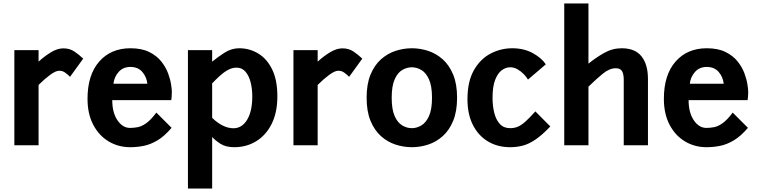

<svg xmlns="http://www.w3.org/2000/svg" viewBox="-20 -840 4376 1110"><path d="M63 0V-550H203V-483.5Q234.5 -513 273 -536.8Q311.5 -560.5 346.5 -560.5Q382.5 -560.5 409.5 -542.5Q436.5 -524.5 461 -501L385 -396Q370 -411 355.5 -421Q341 -431 322 -431Q302 -431 269.5 -407Q237 -383 203 -349V0Z M733 11Q664 11 608 -22.5Q552 -56 519 -118.8Q486 -181.5 486 -269Q486 -407 553.5 -484Q621 -561 734 -561Q799.5 -561 843 -539.2Q886.5 -517.5 912.8 -484.2Q939 -451 952 -415.5Q965 -380 969.2 -351Q973.5 -322 973.5 -310Q973.5 -289.5 972.2 -278.8Q971 -268 970 -261H629Q629 -189 659 -144.8Q689 -100.5 731.5 -100.5Q753.5 -100.5 776.2 -104.8Q799 -109 825.2 -127.5Q851.5 -146 884 -189L972 -101Q930.5 -52.5 890.8 -28.8Q851 -5 812 3Q773 11 733 11ZM636 -356H832Q827.5 -396 802.5 -424.5Q777.5 -453 734 -453Q691.5 -453 665.8 -424Q640 -395 636 -356Z M1334.5 11Q1285 11 1254.5 -8.8Q1224 -28.5 1206.5 -48V250H1066.5V-550H1206.5V-483.5Q1237.5 -509 1277.5 -535Q1317.5 -561 1362.5 -561Q1423 -561 1473.2 -530.5Q1523.5 -500 1553.5 -438.5Q1583.5 -377 1583.5 -283Q1583.5 -190 1550.8 -124.2Q1518 -58.5 1461.5 -23.8Q1405 11 1334.5 11ZM1329.5 -98.5Q1379 -98.5 1408.8 -147.8Q1438.5 -197 1438.5 -283Q1438.5 -326 1429 -364Q1419.5 -402 1399.2 -425.5Q1379 -449 1347.5 -449Q1321 -449 1295.8 -434.5Q1270.5 -420 1248 -399Q1225.5 -378 1206.5 -358V-158.5Q1269.5 -98.5 1329.5 -98.5Z M1676.5 0V-550H1816.5V-483.5Q1848 -513 1886.5 -536.8Q1925 -560.5 1960 -560.5Q1996 -560.5 2023 -542.5Q2050 -524.5 2074.5 -501L1998.5 -396Q1983.5 -411 1969 -421Q1954.5 -431 1935.5 -431Q1915.5 -431 1883 -407Q1850.5 -383 1816.5 -349V0Z M2361 11Q2313 11 2266.5 -4.2Q2220 -19.5 2182.2 -53.2Q2144.5 -87 2122 -141.8Q2099.5 -196.5 2099.5 -275Q2099.5 -354 2122 -408.5Q2144.5 -463 2182.2 -496.8Q2220 -530.5 2266.5 -545.8Q2313 -561 2361 -561Q2409 -561 2455.5 -545.8Q2502 -530.5 2539.8 -496.8Q2577.5 -463 2600 -408.5Q2622.5 -354 2622.5 -275Q2622.5 -196.5 2600 -141.8Q2577.5 -87 2539.8 -53.2Q2502 -19.5 2455.5 -4.2Q2409 11 2361 11ZM2361 -99Q2389.5 -99 2416.2 -115Q2443 -131 2460.2 -169.2Q2477.5 -207.5 2477.5 -275Q2477.5 -342.5 2460.2 -381Q2443 -419.5 2416.2 -435.2Q2389.5 -451 2361 -451Q2332 -451 2305.2 -435.2Q2278.5 -419.5 2261.5 -381Q2244.5 -342.5 2244.5 -275Q2244.5 -207.5 2261.5 -169.2Q2278.5 -131 2305.2 -115Q2332 -99 2361 -99Z M2929.5 11Q2856.5 11 2800.8 -22.5Q2745 -56 2713.8 -118Q2682.5 -180 2682.5 -266Q2682.5 -368.5 2719.5 -433.8Q2756.5 -499 2815.8 -530Q2875 -561 2941.5 -561Q3009 -561 3060 -533Q3111 -505 3135.5 -468L3032.5 -380Q3023.5 -395 3007.8 -411.5Q2992 -428 2971.8 -439.5Q2951.5 -451 2929.5 -451Q2903.5 -451 2880.2 -433.5Q2857 -416 2842.2 -377.2Q2827.5 -338.5 2827.5 -274.5Q2827.5 -227.5 2837.5 -187.5Q2847.5 -147.5 2869.8 -123.2Q2892 -99 2929.5 -99Q2953.5 -99 2973.8 -107.5Q2994 -116 3017.5 -137Q3041 -158 3075 -196L3161.5 -109Q3114 -59 3075.5 -33Q3037 -7 3002 2Q2967 11 2929.5 11Z M3242 0V-820H3382V-472Q3423.5 -506 3471.8 -533.5Q3520 -561 3574 -561Q3652 -561 3689 -513.8Q3726 -466.5 3726 -384V0H3586V-379Q3586 -413 3575.8 -429.2Q3565.5 -445.5 3540 -445.5Q3503.5 -445.5 3464.8 -413.8Q3426 -382 3382 -339V0Z M4065 11Q3996 11 3940 -22.5Q3884 -56 3851 -118.8Q3818 -181.5 3818 -269Q3818 -407 3885.5 -484Q3953 -561 4066 -561Q4131.5 -561 4175 -539.2Q4218.5 -517.5 4244.8 -484.2Q4271 -451 4284 -415.5Q4297 -380 4301.2 -351Q4305.5 -322 4305.5 -310Q4305.5 -289.5 4304.2 -278.8Q4303 -268 4302 -261H3961Q3961 -189 3991 -144.8Q4021 -100.5 4063.5 -100.5Q4085.5 -100.5 4108.2 -104.8Q4131 -109 4157.2 -127.5Q4183.5 -146 4216 -189L4304 -101Q4262.5 -52.5 4222.8 -28.8Q4183 -5 4144 3Q4105 11 4065 11ZM3968 -356H4164Q4159.5 -396 4134.5 -424.5Q4109.5 -453 4066 -453Q4023.5 -453 3997.8 -424Q3972 -395 3968 -356Z"/></svg>

Font: Junction
Style: Bold
Weight: 700
Designer: Caroline Hadilaksono
Foundry: Caroline Hadilaksono, Tyler Finck, The League of Moveable Type
Version: Version 2.000; ttfautohint (v1.8.3)